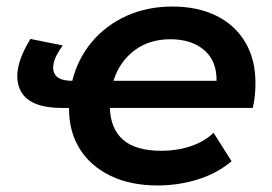

<svg xmlns="http://www.w3.org/2000/svg" viewBox="-20 -560 833 587"><path d="M462 7Q379 7 318 -22.5Q257 -52 224 -104.5Q191 -157 191 -228Q191 -229 191 -230H170Q64 -230 40 -289Q16 -348 73 -441L172 -421Q137 -374 143.5 -343.5Q150 -313 200 -313H201Q218 -381 261 -432Q304 -483 367 -511.5Q430 -540 507 -540Q584 -540 641 -512Q698 -484 729.5 -431.5Q761 -379 761 -306Q761 -286 759 -267Q757 -248 753 -230H316Q318 -166 356.5 -132.5Q395 -99 474 -99Q521 -99 563 -113Q605 -127 633 -154L688 -67Q644 -30 585 -11.5Q526 7 462 7ZM327 -313H642Q643 -374 604 -407Q565 -440 501 -440Q436 -440 390.5 -405.5Q345 -371 327 -313Z"/></svg>

Font: Montserrat SemiBold
Style: Italic
Weight: 600
Italic angle: -11.3°
Designer: Julieta Ulanovsky
Foundry: Julieta Ulanovsky
Version: Version 9.000; ttfautohint (v1.8.4.7-5d5b)